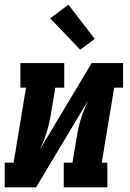

<svg xmlns="http://www.w3.org/2000/svg" viewBox="-35 -799 555 819"><path d="M-15 0V-105H23L76 -425H52V-530H239V-425H201L183 -318Q180 -298 175.5 -278Q171 -258 165 -238Q159 -218 151.5 -199Q144 -180 135 -161L356 -530H490V-425H452L399 -105H423V0H237V-105H274L292 -212Q295 -232 299.5 -252Q304 -272 310 -292Q316 -312 324 -331Q332 -350 340 -369L119 0ZM307 -587 179 -721 257 -779 369 -633Z"/></svg>

Font: Iosevka Slab Extrabold Oblique
Style: Regular
Weight: 800
Italic angle: -9°
Monospace: yes
Designer: Belleve Invis
Foundry: Belleve Invis
Version: Version 11.1.1; ttfautohint (v1.8.3)